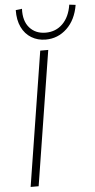

<svg xmlns="http://www.w3.org/2000/svg" viewBox="-62 -967 497 1003"><g transform="rotate(-5 187.0 -465.5)"><path d="M57 0 169 -705H211L99 0ZM203 -760Q161 -760 128 -780Q95 -800 77 -837.5Q59 -875 60 -927L93 -931Q90 -867 121.5 -831.5Q153 -796 206 -796Q259 -796 295 -831.5Q331 -867 341 -931L374 -927Q361 -849 314 -804.5Q267 -760 203 -760Z"/></g></svg>

Font: Mulish ExtraLight
Style: Italic
Weight: 200
Italic angle: -9°
Designer: Vernon Adams
Foundry: Vernon Adams
Version: Version 3.603